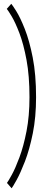

<svg xmlns="http://www.w3.org/2000/svg" viewBox="-20 -772 244 1006"><path d="M41 214.5 16.5 186.5Q23 178 41.8 144Q60.5 110 82 52.2Q103.5 -5.5 119 -84.8Q134.5 -164 134.5 -263Q134.5 -374.5 119 -457.8Q103.5 -541 82 -597.5Q60.5 -654 41.5 -685.8Q22.5 -717.5 15.5 -725.5L39 -752Q45 -746 65.5 -713.2Q86 -680.5 110 -620Q134 -559.5 151.5 -470.5Q169 -381.5 169 -263Q169 -158 151.8 -73Q134.5 12 110.8 73.5Q87 135 67 171Q47 207 41 214.5Z"/></svg>

Font: Imbue 10pt Thin
Style: Regular
Weight: 100
Designer: Tyler Finck
Foundry: Etcetera Type Company
Version: Version 1.102; ttfautohint (v1.8.3)